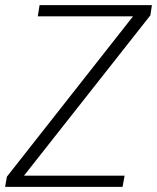

<svg xmlns="http://www.w3.org/2000/svg" viewBox="-27 -732 615 752"><path d="M453 0H-7L0 -40L494 -668H121L128 -712H568L562 -672L67 -44H461Z"/></svg>

Font: Creato Display Light
Style: Italic
Weight: 300
Italic angle: -10°
Version: Version 1.000